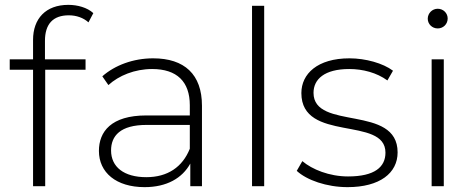

<svg xmlns="http://www.w3.org/2000/svg" viewBox="-20 -766 1951 790"><path d="M263 -703C198 -703 165 -667 165 -598C165 -598 165 -522 165 -522C165 -522 332 -522 332 -522C332 -522 332 -479 332 -479C332 -479 166 -479 166 -479C166 -479 166 0 166 0C166 0 116 0 116 0C116 0 116 -479 116 -479C116 -479 20 -479 20 -479C20 -479 20 -522 20 -522C20 -522 116 -522 116 -522C116 -522 116 -602 116 -602C116 -689 168 -746 261 -746C299 -746 339 -735 364 -712C364 -712 344 -674 344 -674C323 -693 294 -703 263 -703Z M610 -526C739 -526 811 -460 811 -331C811 -331 811 0 811 0C811 0 763 0 763 0C763 0 763 -93 763 -93C730 -33 666 4 575 4C458 4 387 -56 387 -145C387 -224 437 -291 582 -291C582 -291 761 -291 761 -291C761 -291 761 -333 761 -333C761 -430 708 -482 606 -482C534 -482 469 -455 426 -416C426 -416 401 -452 401 -452C453 -498 529 -526 610 -526ZM582 -37C670 -37 731 -79 761 -154C761 -154 761 -252 761 -252C761 -252 583 -252 583 -252C475 -252 437 -207 437 -147C437 -79 490 -37 582 -37Z M1067 0C1067 0 1017 0 1017 0C1017 0 1017 -742 1017 -742C1017 -742 1067 -742 1067 -742C1067 -742 1067 0 1067 0Z M1410 4C1324 4 1242 -25 1201 -63C1201 -63 1224 -103 1224 -103C1264 -69 1335 -40 1412 -40C1522 -40 1566 -79 1566 -138C1566 -290 1220 -178 1220 -383C1220 -462 1286 -526 1418 -526C1484 -526 1556 -506 1597 -475C1597 -475 1574 -435 1574 -435C1530 -467 1473 -482 1417 -482C1315 -482 1270 -440 1270 -384C1270 -227 1616 -338 1616 -139C1616 -54 1543 4 1410 4Z M1781 -649C1758 -649 1740 -667 1740 -689C1740 -711 1758 -730 1781 -730C1804 -730 1822 -712 1822 -690C1822 -667 1804 -649 1781 -649ZM1806 0C1806 0 1756 0 1756 0C1756 0 1756 -522 1756 -522C1756 -522 1806 -522 1806 -522C1806 -522 1806 0 1806 0Z"/></svg>

Font: TamingNoise
Style: Regular
Weight: 500
Designer: Julieta Ulanovsky
Foundry: Julieta Ulanovsky
Version: ""